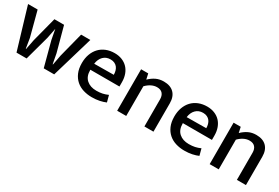

<svg xmlns="http://www.w3.org/2000/svg" viewBox="40 -1182 2750 1893"><g transform="rotate(30 1414.5 -235.0)"><path d="M10 -472H119L193 -191L211 -79H215L237 -191L310 -472H420L496 -191L517 -79H521L542 -191L614 -472H719L580 0H461L387 -278L365 -394L342 -278L266 0H151Z M1197 -218H866V-214Q866 -142 908 -105Q950 -68 1019 -68Q1057 -68 1087.5 -74.5Q1118 -81 1149 -95L1169 -20Q1140 -7 1100 1.5Q1060 10 1012 10Q961 10 915 -4Q869 -18 834.5 -48Q800 -78 780 -124Q760 -170 760 -234Q760 -289 776.5 -334.5Q793 -380 823.5 -412.5Q854 -445 897.5 -462.5Q941 -480 994 -480Q1040 -480 1077.5 -465Q1115 -450 1141.5 -422.5Q1168 -395 1182.5 -355.5Q1197 -316 1197 -268ZM1091 -290Q1091 -314 1085 -335Q1079 -356 1067 -371.5Q1055 -387 1035.5 -396.5Q1016 -406 989 -406Q939 -406 907.5 -374Q876 -342 869 -288Z M1400 0H1297V-472H1378L1392 -409Q1427 -443 1465.5 -461.5Q1504 -480 1553 -480Q1628 -480 1669 -439Q1710 -398 1710 -322V0H1607V-309Q1607 -350 1586 -374Q1565 -398 1523 -398Q1491 -398 1459.5 -382.5Q1428 -367 1400 -338Z M2250 -218H1919V-214Q1919 -142 1961 -105Q2003 -68 2072 -68Q2110 -68 2140.5 -74.5Q2171 -81 2202 -95L2222 -20Q2193 -7 2153 1.5Q2113 10 2065 10Q2014 10 1968 -4Q1922 -18 1887.5 -48Q1853 -78 1833 -124Q1813 -170 1813 -234Q1813 -289 1829.5 -334.5Q1846 -380 1876.5 -412.5Q1907 -445 1950.5 -462.5Q1994 -480 2047 -480Q2093 -480 2130.5 -465Q2168 -450 2194.5 -422.5Q2221 -395 2235.5 -355.5Q2250 -316 2250 -268ZM2144 -290Q2144 -314 2138 -335Q2132 -356 2120 -371.5Q2108 -387 2088.5 -396.5Q2069 -406 2042 -406Q1992 -406 1960.5 -374Q1929 -342 1922 -288Z M2453 0H2350V-472H2431L2445 -409Q2480 -443 2518.5 -461.5Q2557 -480 2606 -480Q2681 -480 2722 -439Q2763 -398 2763 -322V0H2660V-309Q2660 -350 2639 -374Q2618 -398 2576 -398Q2544 -398 2512.5 -382.5Q2481 -367 2453 -338Z"/></g></svg>

Font: Mukta Mahee Medium
Style: Regular
Weight: 500
Designer: Shuchita Grover, Noopur Datye, Girish Dalvi, Yashodeep Gholap
Foundry: Ek Type
Version: Version 2.538;PS 1.000;hotconv 16.6.51;makeotf.lib2.5.65220;